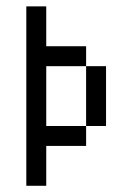

<svg xmlns="http://www.w3.org/2000/svg" viewBox="-20 -520 415 602"><path d="M62.5 -500V62.5H125V-62.5H250V-125H125V-312.5H250V-375H125V-500ZM250 -312.5V-125H312.5V-312.5Z"/></svg>

Font: Medodica
Style: Regular
Weight: 400
Version: Version 001.000